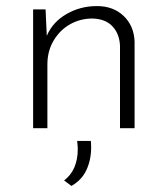

<svg xmlns="http://www.w3.org/2000/svg" viewBox="-20 -422 552 632"><path d="M423 -285V0H375V-272Q373 -311 350 -335.5Q327 -360 284 -361Q244 -361 210.5 -342Q177 -323 156.5 -288.5Q136 -254 136 -210V0H89V-391H130L134 -304Q153 -349 198.5 -375.5Q244 -402 299 -402Q353 -402 387 -369.5Q421 -337 423 -285ZM191 172Q236 138 236 68Q236 60 234 42H279Q280 49 280 64Q280 104 264.5 137.5Q249 171 215 190Z"/></svg>

Font: Josefin Sans Light
Style: Regular
Weight: 300
Designer: Santiago Orozco
Foundry: Typemade
Version: Version 2.000